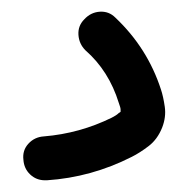

<svg xmlns="http://www.w3.org/2000/svg" viewBox="-20 -262 322 328"><path d="M57 46Q42 46 31.5 36Q21 26 20 11Q18 -5 28.5 -16.5Q39 -28 55 -29Q116 -34 171 -61Q179 -65 183 -69Q185 -70 186 -71Q186 -72 186 -75Q186 -78 183 -86Q166 -141 126 -176Q115 -187 114 -202.5Q113 -218 124 -229Q135 -241 150.5 -242Q166 -243 177 -232Q232 -180 255 -109Q259 -97 261.5 -79.5Q264 -62 257 -44Q249 -24 234 -12.5Q219 -1 205 6Q136 41 60 46Z"/></svg>

Font: Dongol
Style: Regular
Weight: 400
Designer: Abdo Mohamed and Ibrahim Hamdi
Foundry: Protype Foundry
Version: Version 1.000;hotconv 1.0.109;makeotfexe 2.5.65596